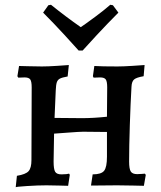

<svg xmlns="http://www.w3.org/2000/svg" viewBox="-20 -778 676 806"><path d="M51 -40Q88 -46 100 -59.5Q112 -73 112 -106L113 -411Q113 -436 107 -444.5Q101 -453 83 -453L57 -452L53 -458L60 -501Q70 -501 98.5 -500Q127 -499 156 -499Q181 -499 219 -501.5Q257 -504 269 -505L264 -457Q241 -453 231.5 -448Q222 -443 218.5 -432.5Q215 -422 214 -398L209 -283L325 -282Q372 -282 429 -288L430 -411Q430 -436 424 -444.5Q418 -453 400 -453L373 -452L370 -458L376 -501Q387 -500 415.5 -499.5Q444 -499 473 -499Q497 -499 536 -501.5Q575 -504 587 -505L583 -458Q553 -453 543 -444.5Q533 -436 532 -414Q528 -346 525 -253.5Q522 -161 522 -100Q522 -69 529 -58Q536 -47 556 -47Q567 -47 576 -48Q585 -49 588 -49L592 -44L584 2Q573 2 540.5 1Q508 0 471 0L362 1L369 -46Q405 -46 417 -61Q429 -76 429 -120V-224L329 -225Q314 -225 268.5 -221.5Q223 -218 207 -217L205 -100Q205 -68 211.5 -57Q218 -46 238 -46Q250 -46 258.5 -47Q267 -48 270 -49L273 -44L266 2Q256 2 229 1Q202 0 175 0Q139 0 93 3Q47 6 46 8ZM161 -725 183 -756 194 -758Q256 -708 319 -664Q323 -667 342 -680Q349 -685 381 -708.5Q413 -732 443 -758L454 -756L477 -725Q433 -681 386.5 -631Q340 -581 327 -566H310Q297 -581 251 -631Q205 -681 161 -725Z"/></svg>

Font: Alegreya SC Medium
Style: Regular
Weight: 500
Designer: Juan Pablo del Peral
Foundry: Huerta Tipografica
Version: Version 2.007; ttfautohint (v1.6)